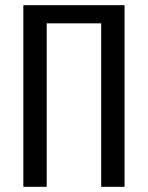

<svg xmlns="http://www.w3.org/2000/svg" viewBox="-20 -720 570 740"><path d="M460 -700V0H370V-630H160V0H70V-700Z"/></svg>

Font: Cuprum
Style: Regular
Weight: 400
Designer: Jovanny Lemonad
Foundry: Jovanny Lemonad
Version: Version 1.002